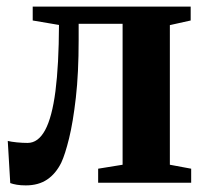

<svg xmlns="http://www.w3.org/2000/svg" viewBox="-20 -553 624 581"><path d="M58 8Q42.5 8 30.8 6Q19 4 11 1L3.5 -126.5Q13.5 -124 30.8 -122.2Q48 -120.5 63.5 -120.5Q95.5 -120.5 116.5 -159.2Q137.5 -198 147.8 -277.2Q158 -356.5 158.5 -477.5L79 -491V-533H557V-491L494 -477V-54.5L558.5 -42.5V0H277V-42.5L351 -54.5V-481H218V-432.5Q218 -331.5 209.5 -257.2Q201 -183 189 -134.2Q177 -85.5 165.5 -61Q149 -27.5 122.8 -9.8Q96.5 8 58 8Z"/></svg>

Font: Merriweather 72pt
Style: Bold
Weight: 700
Version: Version 2.100